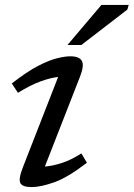

<svg xmlns="http://www.w3.org/2000/svg" viewBox="-20 -751 544 781"><path d="M73.5 -71.5 216.5 -438Q185 -434.5 144.5 -419.8Q104 -405 53 -373.5L28 -411.5Q89.5 -459.5 135 -483Q180.5 -506.5 212.8 -514.2Q245 -522 266 -522Q301.5 -522 312.5 -504Q323.5 -486 306 -440.5L162.5 -73.5Q194.5 -76 232.2 -88.2Q270 -100.5 311 -127L333.5 -89Q255.5 -29 200.5 -9.5Q145.5 10 108.5 10Q72 10 63 -5.8Q54 -21.5 73.5 -71.5ZM254.5 -568 392.5 -731H503.5L498 -712L311 -568Z"/></svg>

Font: Newsreader Caption
Style: Italic
Weight: 400
Italic angle: -17°
Designer: Hugues Gentile
Foundry: Production Type
Version: Version 1.001